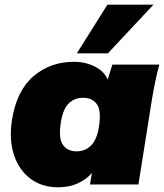

<svg xmlns="http://www.w3.org/2000/svg" viewBox="-20 -785 698 817"><path d="M18 0ZM228 12Q158 12 109 -25Q60 -62 39 -127Q18 -192 31 -275Q51 -400 123 -461Q195 -522 293 -522Q345 -522 385 -501Q425 -480 438 -446L458 -510H658Q648 -474 640.5 -437.5Q633 -401 627 -365L569 0H363L371 -49Q347 -21 310.5 -4.5Q274 12 228 12ZM306 -141Q342 -141 367 -165.5Q392 -190 401 -245Q412 -315 392 -342Q372 -369 334 -369Q297 -369 272.5 -345Q248 -321 239 -265Q228 -195 248 -168Q268 -141 306 -141ZM307 -558 437 -765H633L439 -558Z"/></svg>

Font: Winston Black
Style: Italic
Weight: 900
Italic angle: -9°
Designer: Original fonts by Vernon Adams / Changes by Cristiano Sobral
Foundry: VOriginal fonts by Vernon Adams / Changes by Cristiano Sobral
Version: Version 2.503;July 17, 2020;FontCreator 13.0.0.2655 64-bit